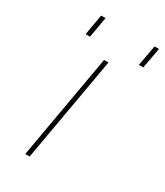

<svg xmlns="http://www.w3.org/2000/svg" viewBox="-173 -757 716 831"><g transform="rotate(30 184.5 -341.5)"><path d="M62 -580 80 -683H102L84 -580ZM328 -580 347 -683H369L350 -580ZM95 0 187 -523H209L117 0Z"/></g></svg>

Font: Tomorrow Thin
Style: Italic
Weight: 250
Italic angle: -10°
Designer: Tony de Marco, Monica Rizzolli
Foundry: Just in Type
Version: Version 2.002